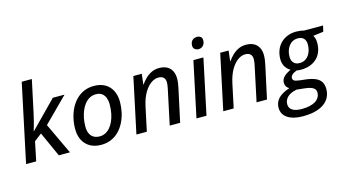

<svg xmlns="http://www.w3.org/2000/svg" viewBox="-102 -1164 3267 1808"><g transform="rotate(-15 1532.0 -260.0)"><path d="M24.9 0 186 -759.8H284.7L216.8 -442.4Q207.5 -400.4 199.2 -368.2Q190.9 -335.9 184.3 -314.2Q177.7 -292.5 174.3 -280.3H176.8L429.7 -538.1H543.9L309.6 -303.7L452.6 0H344.2L234.9 -242.2L162.1 -186L123.5 0Z M756.8 8.3Q695.3 8.3 650.4 -16.8Q605.5 -42 581.1 -88.4Q556.6 -134.8 556.6 -198.2Q556.6 -251 567.9 -301.5Q579.1 -352.1 601.3 -396.2Q623.5 -440.4 656.7 -474.1Q689.9 -507.8 733.4 -526.9Q776.9 -545.9 830.6 -545.9Q893.1 -545.9 937.7 -520.8Q982.4 -495.6 1006.6 -448.7Q1030.8 -401.9 1030.8 -336.9Q1030.8 -285.6 1019.8 -235.8Q1008.8 -186 986.8 -141.8Q964.8 -97.7 932.1 -64Q899.4 -30.3 855.7 -11Q812 8.3 756.8 8.3ZM763.7 -72.3Q792.5 -72.3 818.1 -85Q843.8 -97.7 864.5 -121.3Q885.3 -145 900.1 -178.5Q915 -211.9 923.1 -253.7Q931.2 -295.4 931.2 -343.8Q931.2 -374.5 921.1 -402.3Q911.1 -430.2 888.7 -447.8Q866.2 -465.3 828.6 -465.3Q795.9 -465.3 768.8 -450.9Q741.7 -436.5 720.7 -410.9Q699.7 -385.3 685.3 -351.3Q670.9 -317.4 663.1 -277.8Q655.3 -238.3 655.3 -195.8Q655.3 -136.7 683.3 -104.5Q711.4 -72.3 763.7 -72.3Z M1100.6 0 1215.3 -539.6H1297.4L1285.2 -437H1287.1Q1306.2 -464.4 1332 -490.2Q1357.9 -516.1 1391.8 -533Q1425.8 -549.8 1468.8 -549.8Q1512.7 -549.8 1543.7 -533.2Q1574.7 -516.6 1591.1 -485.4Q1607.4 -454.1 1607.4 -410.2Q1607.4 -388.7 1604 -365.7Q1600.6 -342.8 1596.7 -323.2L1526.9 0H1425.3L1496.1 -333Q1500.5 -354 1502.9 -369.4Q1505.4 -384.8 1505.4 -397.9Q1505.4 -431.2 1488.3 -448Q1471.2 -464.8 1437.5 -464.8Q1402.3 -464.8 1366 -439.5Q1329.6 -414.1 1299.3 -362.8Q1269 -311.5 1252 -233.4L1202.1 0Z M1686 0 1800.3 -538.1H1897.9L1783.7 0ZM1876 -625Q1853.5 -625 1838.4 -637.2Q1823.2 -649.4 1823.2 -673.3Q1823.2 -692.4 1830.8 -707.8Q1838.4 -723.1 1852.8 -731.9Q1867.2 -740.7 1887.7 -740.7Q1911.1 -740.7 1924.6 -729.2Q1938 -717.8 1938 -694.3Q1938 -663.1 1920.2 -644Q1902.3 -625 1876 -625Z M1947.3 0 2062 -539.6H2144L2131.8 -437H2133.8Q2152.8 -464.4 2178.7 -490.2Q2204.6 -516.1 2238.5 -533Q2272.5 -549.8 2315.4 -549.8Q2359.4 -549.8 2390.4 -533.2Q2421.4 -516.6 2437.7 -485.4Q2454.1 -454.1 2454.1 -410.2Q2454.1 -388.7 2450.7 -365.7Q2447.3 -342.8 2443.4 -323.2L2373.5 0H2272L2342.8 -333Q2347.2 -354 2349.6 -369.4Q2352.1 -384.8 2352.1 -397.9Q2352.1 -431.2 2335 -448Q2317.9 -464.8 2284.2 -464.8Q2249 -464.8 2212.6 -439.5Q2176.3 -414.1 2146 -362.8Q2115.7 -311.5 2098.6 -233.4L2048.8 0Z M2662.6 240.2Q2566.9 240.2 2512.7 204.1Q2458.5 168 2458.5 103Q2458.5 51.3 2493.4 13.7Q2528.3 -23.9 2604.5 -49.3Q2586.4 -59.6 2576.9 -74.7Q2567.4 -89.8 2567.4 -109.9Q2567.4 -143.6 2591.1 -168Q2614.7 -192.4 2660.2 -213.4Q2628.9 -231.4 2610.8 -262.5Q2592.8 -293.5 2592.8 -335Q2593.3 -382.8 2609.1 -422.6Q2625 -462.4 2653.8 -490.2Q2681.6 -517.1 2720 -532Q2758.3 -546.9 2804.7 -546.9Q2823.7 -546.9 2842.8 -544.4Q2861.8 -542 2880.4 -537.1H3064L3050.8 -479.5L2950.2 -466.8Q2959.5 -452.1 2964.4 -433.1Q2969.2 -414.1 2968.8 -391.6Q2968.8 -344.2 2953.1 -305.9Q2937.5 -267.6 2908.2 -240.7Q2880.9 -215.8 2842.8 -202.1Q2804.7 -188.5 2757.8 -188.5Q2744.1 -188.5 2733.4 -189.5Q2722.7 -190.4 2714.8 -192.4Q2683.1 -181.2 2667.7 -166Q2652.3 -150.9 2652.3 -133.3Q2652.3 -120.6 2660.2 -112.3Q2668 -105.5 2681.6 -101.6Q2695.3 -97.7 2715.3 -95.2L2774.9 -88.4Q2832.5 -81.5 2868.7 -65.4Q2904.8 -49.3 2921.9 -21.7Q2939 5.9 2939 46.4Q2939 98.6 2916 137Q2893.1 175.3 2849.1 200.2Q2814.5 219.7 2767.6 230Q2720.7 240.2 2662.6 240.2ZM2667.5 170.9Q2710.9 170.9 2744.6 163.3Q2778.3 155.8 2801.3 141.6Q2824.7 126.5 2837.2 105.7Q2849.6 85 2849.6 58.1Q2849.6 46.4 2845.9 36.9Q2842.3 27.3 2834.5 20Q2821.8 7.8 2798.8 0.5Q2775.9 -6.8 2740.7 -10.3L2665.5 -18.1Q2626.5 -10.3 2599.9 5.4Q2573.2 21 2559.6 43.2Q2545.9 65.4 2545.9 93.3Q2545.9 130.4 2576.9 150.6Q2607.9 170.9 2667.5 170.9ZM2760.7 -252Q2798.3 -252 2824.7 -272.2Q2851.1 -292.5 2865.2 -326.4Q2879.4 -360.4 2879.4 -401.4Q2879.4 -420.9 2874.3 -436Q2869.1 -451.2 2859.4 -460.9Q2849.6 -471.2 2835.2 -476.3Q2820.8 -481.4 2802.2 -481.4Q2774.4 -481.4 2752.2 -470Q2730 -458.5 2714.6 -438.2Q2699.2 -418 2690.9 -391.1Q2682.6 -364.3 2682.6 -333.5Q2682.6 -315.9 2687 -302Q2691.4 -288.1 2699.7 -278.3Q2719.2 -252 2760.7 -252Z"/></g></svg>

Font: Open Sans Medium
Style: Italic
Weight: 500
Italic angle: -12°
Designer: Monotype Design Team
Foundry: Monotype Imaging Inc.
Version: Version 3.000